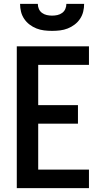

<svg xmlns="http://www.w3.org/2000/svg" viewBox="-20 -975 540 995"><path d="M67 0V-735H441V-639H178V-430H384V-334H178V-96H441V0ZM250 -815Q229 -815 208.5 -817.5Q188 -820 169 -827.5Q150 -835 133.5 -847.5Q117 -860 105.5 -877Q94 -894 89 -914Q84 -934 84 -955H176Q176 -941 181.5 -928.5Q187 -916 198 -908Q209 -900 222.5 -897Q236 -894 250 -894Q264 -894 277.5 -897Q291 -900 302 -908Q313 -916 318.5 -928.5Q324 -941 324 -955H416Q416 -934 411 -914Q406 -894 394.5 -877Q383 -860 366.5 -847.5Q350 -835 331 -827.5Q312 -820 291.5 -817.5Q271 -815 250 -815Z"/></svg>

Font: Iosevka Fixed
Style: Bold
Weight: 700
Monospace: yes
Designer: Belleve Invis
Foundry: Belleve Invis
Version: Version 32.3.0